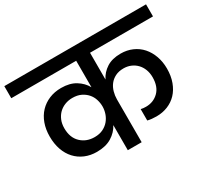

<svg xmlns="http://www.w3.org/2000/svg" viewBox="-167 -976 1319 1212"><g transform="rotate(-30 492.5 -370.0)"><path d="M449 -183Q427 -141 384 -114.5Q341 -88 276 -88Q229 -88 190 -104.5Q151 -121 123 -151.5Q95 -182 80 -225Q65 -268 65 -321Q65 -373 80.5 -415.5Q96 -458 124.5 -488Q153 -518 192.5 -534.5Q232 -551 280 -551Q343 -551 385 -525Q427 -499 449 -459V-652H-24V-740H1009V-652H550V-457Q571 -499 611.5 -525Q652 -551 714 -551Q760 -551 798.5 -534Q837 -517 864 -486.5Q891 -456 906 -414Q921 -372 921 -323Q921 -269 905 -226Q889 -183 861.5 -154Q834 -125 796 -109.5Q758 -94 713 -94Q677 -94 649 -101V-184Q657 -182 667 -181Q677 -180 686 -180Q741 -180 778 -216.5Q815 -253 815 -321Q815 -352 805 -378Q795 -404 777 -422.5Q759 -441 735 -451Q711 -461 683 -461Q648 -461 622.5 -448Q597 -435 581 -414Q565 -393 557.5 -366Q550 -339 550 -312V0H449ZM310 -176Q346 -176 372 -189Q398 -202 415 -222.5Q432 -243 440.5 -268.5Q449 -294 449 -319Q449 -345 441 -370.5Q433 -396 415.5 -416Q398 -436 372 -448.5Q346 -461 310 -461Q281 -461 255.5 -451Q230 -441 211.5 -423Q193 -405 182 -379Q171 -353 171 -320Q171 -252 210.5 -214Q250 -176 310 -176Z"/></g></svg>

Font: SVN-Poppins Medium
Style: Regular
Weight: 500
Designer: Ninad Kale (Devanagari), Jonny Pinhorn (Latin)
Foundry: Indian Type Foundry
Version: Version 3.002 2017; ttfautohint (v1.8.3)